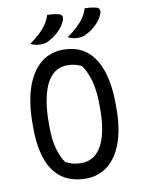

<svg xmlns="http://www.w3.org/2000/svg" viewBox="-101 -997 802 1085"><g transform="rotate(-10 300.0 -454.5)"><path d="M301 -720Q382 -720 435 -678Q488 -636 514.5 -556Q541 -476 541 -363V-339Q541 -227 512.5 -146.5Q484 -66 430.5 -23Q377 20 301 20Q220 19 166 -19.5Q112 -58 85.5 -133Q59 -208 59 -314V-338Q59 -457 87.5 -542.5Q116 -628 170.5 -674Q225 -720 301 -720ZM150 -307Q150 -227 166 -173.5Q182 -120 204 -92Q226 -81 246.5 -76Q267 -71 291 -71Q345 -71 380 -104.5Q415 -138 432.5 -201Q450 -264 450 -351V-370Q450 -430 442.5 -475Q435 -520 421.5 -553Q408 -586 391 -610Q371 -620 352 -624.5Q333 -629 309 -629Q255 -629 220 -592.5Q185 -556 167.5 -488Q150 -420 150 -325ZM247 -929Q262 -929 274.5 -928Q287 -927 297 -925Q307 -923 317 -920Q329 -915 331.5 -906Q334 -897 330 -886Q324 -870 315 -856Q306 -842 293.5 -829Q281 -816 266.5 -805Q252 -794 235 -785Q222 -777 208.5 -774Q195 -771 179 -771Q170 -771 161 -772.5Q152 -774 143 -777Q134 -780 125 -785Q156 -807 180.5 -829.5Q205 -852 222 -876.5Q239 -901 247 -929ZM462 -929Q477 -929 489.5 -928Q502 -927 512 -925Q522 -923 532 -920Q544 -915 546.5 -906Q549 -897 545 -886Q539 -870 530 -856Q521 -842 508.5 -829Q496 -816 481.5 -805Q467 -794 450 -785Q437 -777 423.5 -774Q410 -771 394 -771Q385 -771 376 -772.5Q367 -774 358 -777Q349 -780 340 -785Q371 -807 395.5 -829.5Q420 -852 437 -876.5Q454 -901 462 -929Z"/></g></svg>

Font: Recursive Monospace Casual
Style: Regular
Weight: 400
Version: Version 1.047